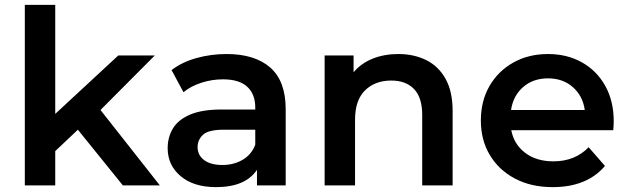

<svg xmlns="http://www.w3.org/2000/svg" viewBox="-20 -762 2580 789"><path d="M82 0V-742H207V-294L466 -534H616L393 -310L637 0H485L300 -229L207 -141V0Z M1036 0V-64Q988 7 868 7Q776 7 722.5 -38Q669 -83 669 -153Q669 -198 690.5 -234Q712 -270 761 -291Q810 -312 891 -312H1029V-320Q1029 -375 996 -405.5Q963 -436 896 -436Q851 -436 807.5 -422Q764 -408 734 -383L685 -474Q728 -507 787.5 -523.5Q847 -540 911 -540Q1027 -540 1090.5 -484.5Q1154 -429 1154 -313V0ZM1029 -167V-229H900Q836 -229 814 -208Q792 -187 792 -158Q792 -124 819 -104Q846 -84 894 -84Q940 -84 976.5 -105Q1013 -126 1029 -167Z M1314 0V-534H1433V-465Q1464 -502 1511.5 -521Q1559 -540 1617 -540Q1681 -540 1731.5 -515Q1782 -490 1811 -438Q1840 -386 1840 -306V0H1715V-290Q1715 -361 1681.5 -396Q1648 -431 1588 -431Q1521 -431 1480 -390.5Q1439 -350 1439 -270V0Z M2251 7Q2162 7 2095.5 -28.5Q2029 -64 1992.5 -125.5Q1956 -187 1956 -267Q1956 -347 1991.5 -408.5Q2027 -470 2089.5 -505Q2152 -540 2232 -540Q2310 -540 2371 -506Q2432 -472 2467 -409.5Q2502 -347 2502 -264Q2502 -256 2501.5 -246Q2501 -236 2500 -227H2081Q2092 -169 2138 -134Q2184 -99 2254 -99Q2343 -99 2399 -157L2466 -80Q2392 7 2251 7ZM2080 -310H2383Q2375 -368 2334 -404Q2293 -440 2232 -440Q2171 -440 2130 -404.5Q2089 -369 2080 -310Z"/></svg>

Font: Montserrat SemiBold
Style: Regular
Weight: 600
Designer: Julieta Ulanovsky
Foundry: Julieta Ulanovsky
Version: Version 9.000; ttfautohint (v1.8.4.7-5d5b)